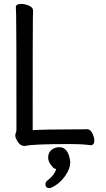

<svg xmlns="http://www.w3.org/2000/svg" viewBox="-20 -731 540 981"><path d="M107 15Q80 15 65 -17Q58 -29 58 -37Q58 -46 61 -52.5Q64 -59 64 -70Q64 -621 62.5 -649.5Q61 -678 61 -695Q61 -711 89 -711Q107 -711 128 -702Q149 -693 149 -677Q149 -665 148 -639.5Q147 -614 147 -66Q213 -70 349 -70Q411 -70 424 -71Q442 -71 452 -49.5Q462 -28 462 -12Q462 11 442 11Q408 5 331 5Q142 5 107 15ZM233 230Q212 230 212 210Q212 202 219 194Q259 164 267 132Q255 132 247 120Q226 97 226 74Q226 49 243 35Q260 21 283 21Q330 21 339 96Q339 132 311.5 170Q284 208 246 226Q240 230 233 230Z"/></svg>

Font: LXGW WenKai Mono TC
Style: Bold
Weight: 700
Designer: LXGW / Fontworks Inc.
Foundry: LXGW / Fontworks Inc.
Version: Version 1.330